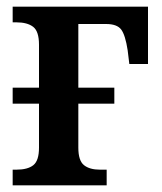

<svg xmlns="http://www.w3.org/2000/svg" viewBox="-20 -556 486 576"><path d="M18 -47H29Q63 -47 80 -60.5Q97 -74 97 -113V-245H18V-293H97V-422Q97 -462 79.5 -475.5Q62 -489 29 -489H18V-536H424V-364H368L363 -405Q356 -451 343.5 -467.5Q331 -484 298 -484H215V-293H323V-245H215V-113Q215 -74 232 -60.5Q249 -47 280 -47H300V0H18Z"/></svg>

Font: Noto Serif NarrowSemiBold
Style: Regular
Weight: 600
Width: 4
Designer: Monotype Design Team
Foundry: Monotype Imaging Inc.
Version: Version 1.001